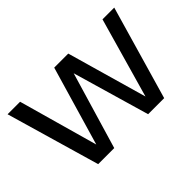

<svg xmlns="http://www.w3.org/2000/svg" viewBox="-99 -873 1150 1150"><g transform="rotate(-45 476.0 -297.5)"><path d="M197 0 24.5 -595H130.5L285 -45H258.5L419.5 -595H538.5L695.5 -45H672L828.5 -595H928L756 0H620L464.5 -535.5H492L333 0Z"/></g></svg>

Font: Encode Sans SC Medium
Style: Regular
Weight: 500
Version: Version 3.002